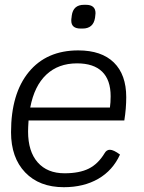

<svg xmlns="http://www.w3.org/2000/svg" viewBox="-20 -770 600 800"><path d="M99 -268Q97 -238 97 -222Q97 -139 137 -93.5Q177 -48 249 -48Q311 -48 350 -67.5Q389 -87 416 -132Q424 -146 438 -146Q453 -146 480 -126Q450 -60 389.5 -25Q329 10 246 10Q144 10 85 -51.5Q26 -113 26 -219Q26 -380 100 -470Q174 -560 306 -560Q403 -560 454.5 -509.5Q506 -459 506 -365Q506 -318 498 -268ZM106 -322H438Q441 -342 441 -369Q441 -437 405.5 -471.5Q370 -506 301 -506Q223 -506 173 -459Q123 -412 106 -322ZM277 -684Q277 -692 278 -696L279 -705Q285 -750 330 -750H338Q378 -750 378 -715L377 -705L376 -696Q369 -651 324 -651H316Q277 -651 277 -684Z"/></svg>

Font: Krub
Style: Italic
Weight: 400
Italic angle: -8°
Designer: Ekaluck Peanpanawate
Foundry: Cadson Demak Co.,Ltd.
Version: Version 1.000; ttfautohint (v1.6)